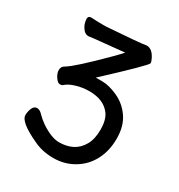

<svg xmlns="http://www.w3.org/2000/svg" viewBox="-158 -595 815 872"><g transform="rotate(30 250.0 -159.5)"><path d="M142 145Q40 98 40 62Q40 44 47.5 26Q55 8 71 8Q85 8 99 23Q113 38 138 56Q194 93 233 93Q273 93 302.5 78Q332 63 350.5 31Q369 -1 369 -51Q369 -100 350 -128Q315 -177 239 -177Q203 -177 170 -167Q137 -157 121 -142Q117 -137 105 -137Q94 -137 81.5 -155.5Q69 -174 69 -191Q69 -210 85 -218Q124 -241 250 -367Q280 -397 291 -410L171 -398Q155 -397 140.5 -395Q126 -393 108 -391Q83 -391 67 -429Q62 -444 62 -455Q62 -471 79 -471Q106 -469 141 -469Q162 -469 168 -470Q328 -481 360 -487Q389 -487 408 -448Q415 -434 415 -426Q415 -415 232 -245H266Q302 -245 348 -224Q394 -203 423.5 -160Q453 -117 453 -52Q453 12 427 61.5Q401 111 353 139.5Q305 168 247 168Q189 168 142 145Z"/></g></svg>

Font: LXGW WenKai Mono Medium
Style: Regular
Weight: 500
Monospace: yes
Designer: LXGW / Fontworks Inc.
Foundry: LXGW / Fontworks Inc.
Version: Version 1.520; June 14, 2025